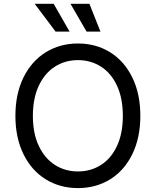

<svg xmlns="http://www.w3.org/2000/svg" viewBox="-20 -962 805 992"><path d="M59.6 -363.3Q59.6 -476.6 101.1 -561.3Q142.6 -646 216.1 -691.7Q289.6 -737.3 382.8 -737.3Q476.1 -737.3 549.3 -691.7Q622.6 -646 663.8 -561.3Q705.1 -476.6 705.1 -363.3Q705.1 -250.5 663.8 -165.8Q622.6 -81.1 549.3 -35.6Q476.1 9.8 382.8 9.8Q289.6 9.8 216.1 -35.6Q142.6 -81.1 101.1 -165.8Q59.6 -250.5 59.6 -363.3ZM614.7 -363.3Q614.7 -454.1 584.5 -519.3Q554.2 -584.5 501.5 -617.9Q448.7 -651.4 382.8 -651.4Q316.4 -651.4 263.7 -617.7Q210.9 -584 180.4 -519Q149.9 -454.1 149.9 -363.3Q149.9 -272.9 180.4 -208.3Q210.9 -143.6 263.7 -109.9Q316.4 -76.2 382.8 -76.2Q448.7 -76.2 501.5 -109.6Q554.2 -143.1 584.5 -208Q614.7 -272.9 614.7 -363.3ZM344.2 -942.4H441.9L499 -798.8H427.2ZM159.2 -942.4H257.3L339.4 -798.8H267.1Z"/></svg>

Font: Raveo Variable
Style: Regular
Weight: 400
Designer: Jakub Foglar, Rasmus Andersson (Inter)
Foundry: Jakubfoglar.com
Version: Version 1.000;Glyphs 3.2.3 (3260)